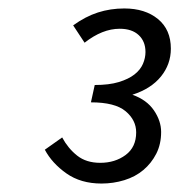

<svg xmlns="http://www.w3.org/2000/svg" viewBox="-20 -862 424 454"><path d="M127 -537Q141 -511 162.5 -494Q184 -477 217 -477Q252 -477 277 -495.5Q302 -514 302 -549Q302 -578 277 -599Q252 -620 195 -620L204 -661Q238 -661 261 -668Q284 -675 298 -686Q312 -697 318 -711Q324 -725 324 -739Q324 -764 308 -779Q292 -794 263 -794Q222 -794 180 -761L153 -802Q182 -823 211.5 -832.5Q241 -842 274 -842Q323 -842 353.5 -817Q384 -792 384 -747Q384 -710 360.5 -681Q337 -652 293 -638Q327 -626 344 -601Q361 -576 361 -550Q361 -521 349.5 -498.5Q338 -476 319 -460Q300 -444 274 -436Q248 -428 220 -428Q171 -428 137 -452Q103 -476 86 -508Z"/></svg>

Font: mr_Source Sans Pro
Style: Italic
Weight: 400
Italic angle: -11°
Designer: Paul D. Hunt
Foundry: Adobe Systems Incorporated
Version: Version 1.036;July 10, 2024;FontCreator 11.5.0.2430 64-bit